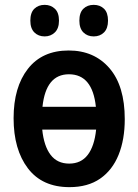

<svg xmlns="http://www.w3.org/2000/svg" viewBox="-20 -761 570 791"><path d="M266 10Q154 10 95 -67.5Q36 -145 36 -274Q36 -402 95 -477.5Q154 -553 263 -553Q368 -553 431 -480Q494 -407 494 -270Q494 -186 468.5 -123Q443 -60 392.5 -25Q342 10 266 10ZM264 -455Q169 -455 155 -321H375Q361 -455 264 -455ZM265 -87Q314 -87 341.5 -123Q369 -159 376 -227H154Q161 -159 188.5 -123Q216 -87 265 -87ZM366 -611Q340 -611 323.5 -627.5Q307 -644 307 -676Q307 -709 323.5 -725Q340 -741 366 -741Q392 -741 408.5 -725Q425 -709 425 -676Q425 -644 408.5 -627.5Q392 -611 366 -611ZM164 -611Q138 -611 121.5 -627.5Q105 -644 105 -676Q105 -709 121.5 -725Q138 -741 164 -741Q189 -741 206 -725Q223 -709 223 -676Q223 -644 206 -627.5Q189 -611 164 -611Z"/></svg>

Font: Noto Sans Mono Condensed SemiBold
Style: Regular
Weight: 600
Width: 3
Designer: Monotype Design Team
Foundry: Monotype Imaging Inc.
Version: Version 2.014